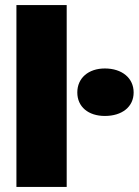

<svg xmlns="http://www.w3.org/2000/svg" viewBox="-20 -740 549 760"><path d="M45 0H244V-720H45ZM395 -281C463 -281 509 -317 509 -374C509 -431 463 -469 395 -469C330 -469 286 -431 286 -374C286 -317 330 -281 395 -281Z"/></svg>

Font: Fixel Display Black
Style: Regular
Weight: 900
Designer: AlfaBravo + MacPaw
Foundry: Kyrylo Tkachov, Marchela Mozhyna, Serhii Makarenko, Maria Weinstein, Zakhar Kryvoshyya
Version: Version 1.211